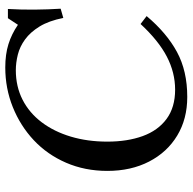

<svg xmlns="http://www.w3.org/2000/svg" viewBox="-21 -699 730 728"><g transform="rotate(-90 344.0 -335.0)"><path d="M368 -36Q433 -36 493.5 -67.5Q554 -99 617 -167L647 -144Q583 -68 511 -29Q439 10 341 10H340Q257 10 194 -28Q131 -66 95.5 -134.5Q60 -203 60 -293Q60 -378 91 -449.5Q122 -521 176.5 -572Q231 -623 302 -651.5Q373 -680 452 -680Q502 -680 540.5 -668Q579 -656 614 -632L639 -670H674Q671 -619 671.5 -568Q672 -517 675 -470L640 -460Q629 -515 607.5 -550Q586 -585 558.5 -605Q531 -625 500.5 -632.5Q470 -640 442 -640Q380 -640 330 -614.5Q280 -589 244.5 -542Q209 -495 190 -431.5Q171 -368 171 -293Q171 -217 192 -159Q213 -101 257 -68.5Q301 -36 368 -36Z"/></g></svg>

Font: Brygada 1918 Medium
Style: Italic
Weight: 500
Italic angle: -8°
Designer: Mateusz Machalski | Borys Kosmynka | Przemek Hoffer
Foundry: NIEPODLEGLA 2018
Version: Version 3.006